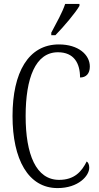

<svg xmlns="http://www.w3.org/2000/svg" viewBox="-20 -951 506 981"><path d="M242 -784V-771H263C307 -816 366 -886 386 -921V-931H313C298 -886 271 -839 242 -784ZM274 10C381 10 436 -53 436 -94C436 -109 431 -121 423 -126C397 -74 360 -32 282 -32C164 -32 111 -162 111 -358C111 -552 161 -684 276 -684C358 -684 389 -628 389 -555C420 -555 439 -575 439 -611C439 -671 381 -724 281 -724C125 -724 44 -581 44 -358C44 -137 124 10 274 10Z"/></svg>

Font: Noto Serif Lao ExtraCondensed Light
Style: Regular
Weight: 300
Width: 2
Designer: Monotype Design Team
Foundry: Monotype Imaging Inc.
Version: Version 2.003